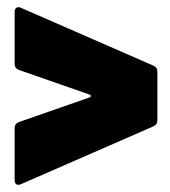

<svg xmlns="http://www.w3.org/2000/svg" viewBox="-20 -566 476 538"><path d="M39 -50 410 -212C418 -216 421 -221 421 -229V-365C421 -373 418 -378 410 -382L39 -544C29 -549 21 -544 21 -533V-387C21 -379 25 -373 33 -370L231 -301C236 -299 236 -295 231 -293L33 -224C25 -221 21 -215 21 -207V-61C21 -53 25 -48 32 -48C34 -48 36 -49 39 -50Z"/></svg>

Font: Barlow Condensed Black
Style: Regular
Weight: 900
Width: 3
Designer: Jeremy Tribby
Foundry: Tribby Type
Version: Version 1.422;hotconv 1.0.109;makeotfexe 2.5.65596